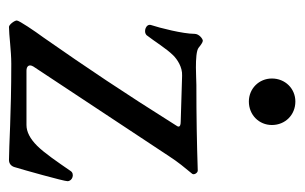

<svg xmlns="http://www.w3.org/2000/svg" viewBox="-142 -514 662 417"><g transform="rotate(90 188.5 -306.0)"><path d="M201 -516C230 -516 252 -538 252 -566C252 -595 230 -617 201 -617C173 -617 151 -595 151 -566C151 -538 173 -516 201 -516ZM39 5C56 5 91 0 119 0C228 0 299 5 328 5C336 5 342 0 344 -9C349 -25 374 -114 374 -122C374 -133 358 -138 352 -129C332 -100 313 -72 297 -56C282 -41 267 -33 252 -33H134C125 -33 119 -38 125 -48L320 -343C333 -363 344 -376 358 -393C361 -397 356 -405 351 -405C290 -403 234 -402 165 -402C156 -402 142 -401 127 -401C109 -401 90 -402 84 -407C78 -412 72 -416 69 -416C65 -416 54 -408 54 -398C54 -373 41 -322 35 -304C31 -293 49 -286 57 -294C71 -312 86 -337 101 -352C109 -360 126 -372 145 -371L244 -368C259 -368 256 -362 253 -358C180 -242 129 -166 62 -70C48 -51 25 -17 25 -12C25 -7 34 5 39 5Z"/></g></svg>

Font: Garamond-Math
Style: Regular
Weight: 400
Version: Version 2019-08-16